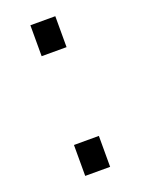

<svg xmlns="http://www.w3.org/2000/svg" viewBox="-108 -578 462 630"><g transform="rotate(-20 123.0 -263.0)"><path d="M79 -418V-526H166V-418ZM79 0V-108H166V0Z"/></g></svg>

Font: Archivo Condensed
Style: Regular
Weight: 400
Width: 3
Designer: Hector Gatti
Foundry: Omnibus-Type
Version: Version 2.001; ttfautohint (v1.8.3)